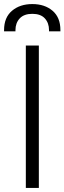

<svg xmlns="http://www.w3.org/2000/svg" viewBox="-53 -924 317 944"><path d="M74 0V-700H138V0ZM-33 -770V-776Q-33 -838 6 -871Q45 -904 106 -904Q167 -904 205.5 -871Q244 -838 244 -776V-770H188V-776Q188 -811 167.5 -833.5Q147 -856 106 -856Q65 -856 44 -833.5Q23 -811 23 -776V-770Z"/></svg>

Font: Space Grotesk Frontify Light
Style: Regular
Weight: 300
Designer: Florian Karsten
Version: Version 2.000